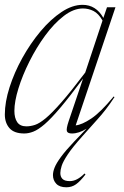

<svg xmlns="http://www.w3.org/2000/svg" viewBox="-22 -542 511 794"><path d="M451.5 -140.5Q432.5 -111.5 415 -89Q397.5 -66.5 381.5 -49L319 21Q277 68 257.8 97.2Q238.5 126.5 233 144Q227.5 161.5 227.5 173.5Q227.5 189 236.5 198Q245.5 207 267 207Q296.5 207 327.5 175.5L331.5 179.5Q310 207.5 292.5 220Q275 232.5 252.5 232.5Q224.5 232.5 210.8 218Q197 203.5 197 182Q197 168 204 150.5Q211 133 230.2 106.8Q249.5 80.5 286 42L336 -10Q304.5 10 275.5 10Q258.5 10 254.8 1Q251 -8 262 -41L321.5 -217Q266 -142 227.8 -96.8Q189.5 -51.5 162.8 -28.5Q136 -5.5 116.2 2.2Q96.5 10 78.5 10Q36.5 10 17.2 -12Q-2 -34 -2 -68.5Q-2 -120 17.5 -181Q37 -242 70.2 -302Q103.5 -362 145.2 -412Q187 -462 232 -492Q277 -522 319.5 -522Q375 -522 405.5 -468L420.5 -512H455.5L291 -23.5Q317 -26 355.8 -52Q394.5 -78 448 -143ZM37.5 -83.5Q37.5 -54 49.2 -36.8Q61 -19.5 87 -19.5Q104 -19.5 122.5 -25.5Q141 -31.5 166.8 -52.8Q192.5 -74 232 -119Q271.5 -164 330.5 -242L402 -457Q385.5 -486 364.8 -496.5Q344 -507 321 -507Q282 -507 241.8 -476Q201.5 -445 165 -395.2Q128.5 -345.5 99.8 -288Q71 -230.5 54.2 -176.2Q37.5 -122 37.5 -83.5Z"/></svg>

Font: Newsreader Display ExtraLight
Style: Italic
Weight: 275
Italic angle: -17°
Designer: Hugues Gentile
Foundry: Production Type
Version: Version 1.002